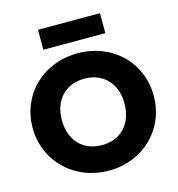

<svg xmlns="http://www.w3.org/2000/svg" viewBox="-132 -1035 1075 1161"><g transform="rotate(-15 406.0 -454.0)"><path d="M408 13C623 13 785 -146 785 -355C785 -565 623 -722 406 -722C189 -722 27 -565 27 -356C27 -147 191 13 408 13ZM210 -356C210 -481 287 -563 406 -563C524 -563 602 -481 602 -356C602 -229 525 -147 406 -147C287 -147 210 -229 210 -356ZM212 -796H600V-921H212Z"/></g></svg>

Font: MV Cash ExtraBold
Style: Regular
Weight: 800
Designer: Rodrigo Fuenzalida
Foundry: fragTYPE
Version: Version 1.100;Glyphs 3.1.2 (3151)